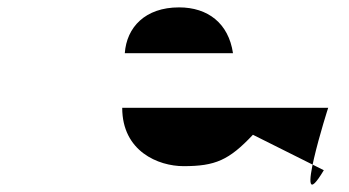

<svg xmlns="http://www.w3.org/2000/svg" viewBox="-20 -640 945 520"><path d="M869 -348C871 -357 768 -30 857 -179L665 -275C600 -206 563 -190 477 -190C409 -190 311 -230 311 -348ZM318 -496C323 -566 373 -620 465 -620C543 -620 599 -577 611 -496Z"/></svg>

Font: Hussar Dziwak
Style: Regular
Weight: 400
Version: Version 1.022